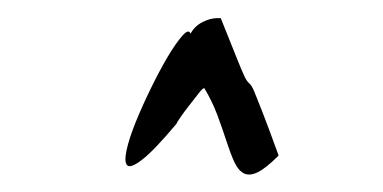

<svg xmlns="http://www.w3.org/2000/svg" viewBox="-20 -707 433 217"><path d="M210.9 -607.4Q209 -607.4 204.6 -601.6Q200.2 -595.7 194.3 -588.4Q188.5 -581.1 184.1 -574.7Q179.7 -568.4 179.7 -567.4Q154.3 -537.1 141.1 -526.9Q127.9 -516.6 124 -520Q120.1 -523.4 123 -537.1Q126 -550.8 133.3 -568.8Q140.6 -586.9 150.4 -606.9Q160.2 -627 169.4 -642.6Q178.7 -658.2 186 -666.5Q193.4 -674.8 195.3 -668.9Q200.2 -677.7 209 -682.1Q217.8 -686.5 225.6 -686.5H229.5Q241.2 -657.2 247.1 -642.6Q252.9 -627.9 255.9 -621.6Q258.8 -615.2 261.7 -612.8Q264.6 -610.4 267.6 -603Q270.5 -595.7 276.9 -579.6Q283.2 -563.5 294.9 -531.2Q280.3 -516.6 271 -512.2Q261.7 -507.8 255.4 -511.2Q249 -514.6 244.6 -524.4Q240.2 -534.2 235.8 -547.9Q231.4 -561.5 225.6 -577.1Q219.7 -592.8 210.9 -607.4Z"/></svg>

Font: Zeyada
Style: Regular
Weight: 400
Version: Version 1.002 2010